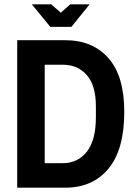

<svg xmlns="http://www.w3.org/2000/svg" viewBox="-20 -873 632 893"><path d="M60 0V-686H283Q411 -686 484.5 -602.5Q558 -519 558 -353Q558 -177 484.5 -88.5Q411 0 283 0ZM188 -114H271Q342 -114 384 -167.5Q426 -221 426 -328V-378Q426 -475 384 -523.5Q342 -572 271 -572H188ZM214 -748 128 -853H218L263 -814L307 -853H397L312 -748Z"/></svg>

Font: Archivo Narrow
Style: Bold
Weight: 700
Designer: Hector Gatti
Foundry: Omnibus-Type
Version: Version 3.002